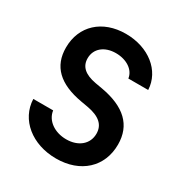

<svg xmlns="http://www.w3.org/2000/svg" viewBox="-169 -834 919 972"><g transform="rotate(30 290.0 -348.0)"><path d="M46 -190C50 -72 155 14 296 14C438 14 533 -73 533 -204C533 -317 462 -385 319 -410L279 -417C213 -429 181 -458 181 -506C181 -562 226 -600 293 -600C356 -600 405 -567 411 -520H527C522 -630 421 -710 288 -710C151 -710 59 -625 59 -498C59 -389 126 -324 263 -300L303 -293C376 -280 411 -249 411 -197C411 -137 363 -96 292 -96C223 -96 169 -135 162 -190Z"/></g></svg>

Font: CommitMono-dimboump
Style: Bold
Weight: 700
Monospace: yes
Designer: Eigil Nikolajsen
Foundry: Eigil Nikolajsen
Version: Version 1.143